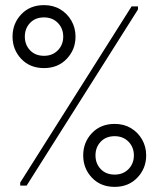

<svg xmlns="http://www.w3.org/2000/svg" viewBox="-20 -725 619 750"><path d="M494 -700H519V-688L84 0H59V-12ZM428 5Q373 5 339 -31Q305 -67 305 -118Q305 -169 339 -205Q373 -241 428 -241Q464 -241 491.5 -224.5Q519 -208 535 -180Q551 -152 551 -118Q551 -67 516.5 -31Q482 5 428 5ZM428 -43Q461 -43 482 -64.5Q503 -86 503 -118Q503 -150 482 -171.5Q461 -193 428 -193Q394 -193 373.5 -171.5Q353 -150 353 -118Q353 -86 373.5 -64.5Q394 -43 428 -43ZM152 -459Q97 -459 63 -495Q29 -531 29 -582Q29 -633 63 -669Q97 -705 152 -705Q188 -705 215.5 -688.5Q243 -672 259 -644Q275 -616 275 -582Q275 -531 240.5 -495Q206 -459 152 -459ZM152 -507Q185 -507 206 -528.5Q227 -550 227 -582Q227 -614 206 -635.5Q185 -657 152 -657Q118 -657 97.5 -635.5Q77 -614 77 -582Q77 -550 97.5 -528.5Q118 -507 152 -507Z"/></svg>

Font: Phudu SemiBold
Style: Regular
Weight: 600
Version: Version 1.005;gftools[0.9.23]